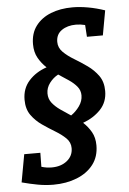

<svg xmlns="http://www.w3.org/2000/svg" viewBox="-60 -759 660 985"><g transform="rotate(-5 270.0 -267.0)"><path d="M175 182Q135 182 94.5 174.5Q54 167 13 156L39 13H122L121 85Q147 93 174 93Q222 93 253 68Q284 43 284 3Q284 -27 262 -48.5Q240 -70 207.5 -89.5Q175 -109 142.5 -131.5Q110 -154 87.5 -185.5Q65 -217 65 -265Q65 -323 100.5 -362.5Q136 -402 192 -421Q167 -444 150 -474Q133 -504 133 -545Q133 -601 161.5 -639Q190 -677 239 -696.5Q288 -716 351 -716Q388 -716 430.5 -708.5Q473 -701 517 -686L494 -559H412L408 -620Q384 -626 361 -626Q317 -626 287.5 -605.5Q258 -585 258 -546Q258 -516 280.5 -493.5Q303 -471 336.5 -451Q370 -431 403 -407.5Q436 -384 458.5 -352.5Q481 -321 481 -274Q481 -217 445 -179Q409 -141 354 -121Q379 -98 395.5 -69Q412 -40 412 0Q412 58 381 98.5Q350 139 296 160.5Q242 182 175 182ZM185 -287Q185 -259 201 -238.5Q217 -218 242.5 -200Q268 -182 296 -164Q321 -181 339.5 -207Q358 -233 358 -262Q358 -288 342 -307.5Q326 -327 301 -344Q276 -361 248 -379Q222 -365 203.5 -340.5Q185 -316 185 -287Z"/></g></svg>

Font: Bitter
Style: Bold Italic
Weight: 700
Italic angle: -9°
Designer: Sol Matas, and Bitter project Authors
Foundry: Sol Matas
Version: Version 2.001